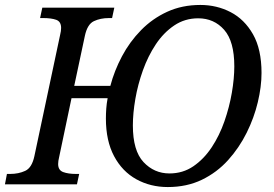

<svg xmlns="http://www.w3.org/2000/svg" viewBox="-41 -745 1108 776"><path d="M637 11Q567 11 510 -20.5Q453 -52 420 -114Q387 -176 387 -266Q387 -286 388.5 -306.5Q390 -327 394 -348H248L198 -110Q194 -94 194 -82Q194 -57 214.5 -49.5Q235 -42 266 -42H279L270 0H-21L-13 -42H0Q34 -42 61 -54.5Q88 -67 98 -114L202 -604Q206 -620 206 -632Q206 -658 186 -665Q166 -672 134 -672H121L130 -714H421L412 -672H399Q365 -672 338.5 -659.5Q312 -647 302 -600L259 -398H405Q421 -459 452 -517.5Q483 -576 529 -623Q575 -670 635 -697.5Q695 -725 769 -725Q835 -725 891 -696Q947 -667 981.5 -606.5Q1016 -546 1016 -450Q1016 -395 1001 -332Q986 -269 956 -208.5Q926 -148 881 -98Q836 -48 775 -18.5Q714 11 637 11ZM644 -44Q698 -44 740.5 -73Q783 -102 814.5 -149.5Q846 -197 866 -254.5Q886 -312 896 -370Q906 -428 906 -477Q906 -578 865 -624.5Q824 -671 760 -671Q706 -671 663 -642Q620 -613 588.5 -565.5Q557 -518 536.5 -460.5Q516 -403 506 -345Q496 -287 496 -238Q496 -136 539 -90Q582 -44 644 -44Z"/></svg>

Font: NotoSerif-Italic
Style: Regular
Weight: 400
Italic angle: -12°
Designer: Monotype Design Team
Foundry: Monotype Imaging Inc.
Version: Version 2.007; ttfautohint (v1.8) -l 8 -r 50 -G 200 -x 14 -D